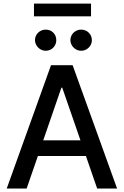

<svg xmlns="http://www.w3.org/2000/svg" viewBox="-20 -1081 709 1101"><path d="M18.6 0 272.5 -707H396.5L651.4 0H537.1L472.7 -186.5H197.3L132.8 0ZM441.4 -276.4 336.9 -578.1H332L228 -276.4ZM180.7 -850.6Q180.7 -867.2 189 -881.1Q197.3 -895 211.4 -903.1Q225.6 -911.1 242.2 -911.1Q268.6 -911.1 285.6 -893.8Q302.7 -876.5 302.7 -850.6Q302.7 -834.5 294.9 -820.6Q287.1 -806.6 273.2 -798.3Q259.3 -790 242.2 -790Q226.1 -790 211.9 -798.3Q197.8 -806.6 189.2 -820.8Q180.7 -835 180.7 -850.6ZM383.8 -850.6Q383.8 -867.2 392.1 -881.1Q400.4 -895 414.6 -903.1Q428.7 -911.1 445.3 -911.1Q471.2 -911.1 489 -893.6Q506.8 -876 506.8 -850.6Q506.8 -834.5 498.5 -820.6Q490.2 -806.6 476.1 -798.3Q461.9 -790 445.3 -790Q429.2 -790 415 -798.3Q400.9 -806.6 392.3 -820.8Q383.8 -835 383.8 -850.6ZM502 -987.3H174.8V-1060.5H502Z"/></svg>

Font: Pretendard Std Medium
Style: Regular
Weight: 500
Designer: Base glyphs from Inter by Rasmus Andersson; Hangeul glyphs from Noto Sans CJK(Source Han Sans) by Jang Soo-young and Kan
Foundry: Kil Hyung-jin
Version: Version 1.309